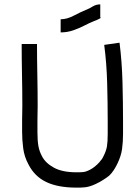

<svg xmlns="http://www.w3.org/2000/svg" viewBox="-20 -850 640 877"><path d="M456 -645 526 -655Q537 -568 539.5 -474Q542 -380 542 -294V-239Q542 -201 537.5 -169Q533 -137 516 -102Q510 -89 500 -73.5Q490 -58 478 -47Q448 -24 417 -9.5Q386 5 362 6Q353 7 345 7Q337 7 329 7Q245 7 191.5 -18.5Q138 -44 110 -99Q91 -134 86 -172.5Q81 -211 81 -247V-302Q81 -318 81.5 -334Q82 -350 82 -366Q82 -432 80.5 -507.5Q79 -583 79 -649H149Q149 -583 150.5 -508Q152 -433 152 -366Q152 -349 151.5 -332.5Q151 -316 151 -300V-247Q151 -207 155.5 -182.5Q160 -158 172 -136Q188 -105 226.5 -84Q265 -63 329 -63Q335 -63 343 -63Q351 -63 359 -64Q373 -65 393.5 -76Q414 -87 435 -110Q438 -115 442.5 -119.5Q447 -124 453 -137Q465 -161 468.5 -181Q472 -201 472 -239V-294Q472 -380 469.5 -470.5Q467 -561 456 -645ZM438 -830V-770Q445 -770 433.5 -764Q422 -758 408 -753Q390 -746 366 -733.5Q342 -721 314.5 -711.5Q287 -702 257 -702V-762Q286 -762 317 -778.5Q348 -795 382 -809Q388 -811 403.5 -820.5Q419 -830 438 -830Z"/></svg>

Font: Syne
Style: Italic
Weight: 400
Italic angle: -9°
Designer: Lucas Descroix
Foundry: Bonjour Monde
Version: Version 2.000; ttfautohint (v1.8.3)